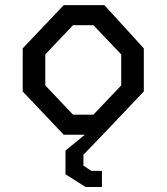

<svg xmlns="http://www.w3.org/2000/svg" viewBox="-20 -534 660 761"><path d="M70 -171.5V-342.2L232.5 -513.7H393.8L550 -342.2V-171.5L387.2 0H232.5ZM350.2 -79.5 460.5 -195.5V-318.2L350.2 -434.2H269.5L159.5 -318.2V-195.5L269.5 -79.5ZM340.3 -19.7 387.2 0 310.7 79.2V122.3L341.7 143.3H384V207.2H319.3L239.5 156.7V62.8Z"/></svg>

Font: Monaspace Krypton Var ExLight
Style: Regular
Weight: 200
Designer: Riley Cran and the Lettermatic Team
Version: Version 1.200 (Monaspace Krypton Var)